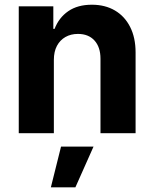

<svg xmlns="http://www.w3.org/2000/svg" viewBox="-20 -573 664 826"><path d="M211.7 -315.2V0H60.7V-545.9H209.4V-448.8H214.8Q233.3 -497 273.7 -524.9Q314.1 -552.7 375.2 -552.7Q432.1 -552.7 474.4 -527.9Q516.6 -503.1 539.9 -457Q563.3 -410.9 563.3 -347.3V0H412.3V-320.3Q412.3 -370.2 386.5 -398.7Q360.7 -427.1 315.2 -427.1Q284.9 -427.1 261.5 -413.8Q238.1 -400.5 224.9 -375.6Q211.7 -350.8 211.7 -315.2ZM198.8 233 242.6 57.6H382.4L304.3 233Z"/></svg>

Font: GitLab Sans
Style: Regular
Weight: 400
Designer: Rasmus Andersson
Foundry: Modifications by GitLab B.V., manufactured by rsms
Version: Version 4.000;git-c8fb6b7